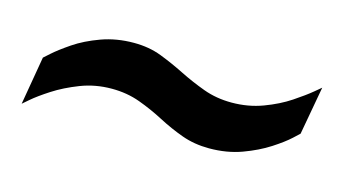

<svg xmlns="http://www.w3.org/2000/svg" viewBox="-40 -511 763 426"><g transform="rotate(15 342.0 -298.5)"><path d="M24 -195 43 -306Q43 -306 57 -318.5Q71 -331 96 -348Q121 -365 155.5 -377.5Q190 -390 230 -390Q265 -390 293.5 -379Q322 -368 350 -354Q378 -340 408 -329Q438 -318 473 -318Q511 -318 544.5 -330.5Q578 -343 603.5 -360Q629 -377 644 -389.5Q659 -402 659 -402L639 -291Q639 -291 625 -278Q611 -265 585.5 -248.5Q560 -232 526 -219.5Q492 -207 451 -207Q417 -207 388 -217.5Q359 -228 331.5 -242.5Q304 -257 274 -268Q244 -279 209 -279Q171 -279 137.5 -266Q104 -253 78.5 -236.5Q53 -220 38.5 -207.5Q24 -195 24 -195Z"/></g></svg>

Font: Archivo SemiExpanded
Style: Bold Italic
Weight: 700
Width: 6
Italic angle: -10°
Designer: Hector Gatti
Foundry: Omnibus-Type
Version: Version 2.001